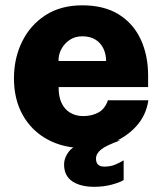

<svg xmlns="http://www.w3.org/2000/svg" viewBox="-20 -547 612 722"><path d="M200.5 -219.5Q200 -184 211.5 -159.8Q223 -135.5 244 -123Q265 -110.5 293 -110.5Q325 -110.5 349.8 -123.8Q374.5 -137 386 -170H538Q529.5 -113.5 493.2 -73.2Q457 -33 405 -11.5Q353 10 297.5 10Q218.5 10 158.8 -22.5Q99 -55 65.8 -114Q32.5 -173 32.5 -252.5Q32.5 -328 63 -390.2Q93.5 -452.5 151 -489.8Q208.5 -527 289.5 -527Q371.5 -527 426.5 -492.8Q481.5 -458.5 509.2 -398.8Q537 -339 537 -262V-219.5ZM200 -317.5H379Q379 -343 369 -364.2Q359 -385.5 339 -398Q319 -410.5 289.5 -410.5Q262.5 -410.5 242.5 -397.2Q222.5 -384 211 -362.8Q199.5 -341.5 200 -317.5ZM221 72Q221 46 239 22.8Q257 -0.5 315 -20.5L432 -19Q378.5 0 359.8 15.5Q341 31 341 49.5Q341 64.5 348.8 72Q356.5 79.5 372.5 79.5Q395 79.5 412 72.5Q429 65.5 445 56V130Q431 139 400.5 147.2Q370 155.5 334.5 155.5Q282.5 155.5 251.8 134.8Q221 114 221 72Z"/></svg>

Font: Public Sans ExtraBold
Style: Regular
Weight: 800
Designer: The Public Sans Project Authors: Dan O. Williams and USWDS (Libre Franklin designed by Pablo Impallari and Rodrigo Fuenz
Version: Version 1.007